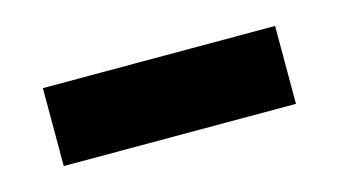

<svg xmlns="http://www.w3.org/2000/svg" viewBox="-31 -827 421 238"><g transform="rotate(-15 179.0 -708.0)"><path d="M30 -658V-758H328V-658Z"/></g></svg>

Font: Wolseley Sans SemiBold
Style: Regular
Weight: 600
Designer: Carrois Corporate & Edenspiekermann AG
Foundry: Carrois Corporate GbR & Edenspiekermann AG
Version: Version 4.202